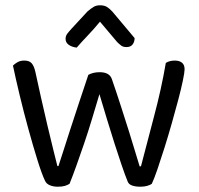

<svg xmlns="http://www.w3.org/2000/svg" viewBox="-20 -700 752 726"><path d="M243 -5Q235 0 225 3Q215 6 198 6Q182 6 168.5 0.5Q155 -5 150 -17Q138 -42 121.5 -95Q105 -148 87.5 -211.5Q70 -275 54.5 -339.5Q39 -404 29 -452Q36 -459 46.5 -465Q57 -471 72 -471Q91 -471 100 -460.5Q109 -450 114 -427Q123 -385 135 -331.5Q147 -278 159 -227Q171 -176 181.5 -134Q192 -92 197 -72H201Q207 -90 218.5 -126Q230 -162 245 -208.5Q260 -255 278 -309Q296 -363 314 -417Q332 -427 357 -427Q394 -427 403 -401Q421 -349 437.5 -297.5Q454 -246 468 -202Q482 -158 492 -123.5Q502 -89 508 -71H513Q536 -161 563 -262Q590 -363 607 -462Q621 -471 641 -471Q658 -471 668 -463Q678 -455 678 -438Q678 -427 671.5 -395.5Q665 -364 654 -322.5Q643 -281 629.5 -233.5Q616 -186 602 -141.5Q588 -97 575.5 -60.5Q563 -24 554 -5Q549 -1 537.5 2.5Q526 6 511 6Q492 6 479.5 1.5Q467 -3 463 -13Q452 -40 439.5 -77Q427 -114 413 -157.5Q399 -201 384.5 -249Q370 -297 356 -344Q342 -297 327.5 -249Q313 -201 298 -157Q283 -113 269 -74Q255 -35 243 -5ZM358 -618Q335 -590 312.5 -566.5Q290 -543 270 -520Q252 -522 240 -530.5Q228 -539 228 -553Q228 -564 234 -572Q240 -580 250 -591L311 -657Q324 -668 334 -674Q344 -680 358 -680Q374 -680 384 -674Q394 -668 405 -656L489 -556Q489 -542 481.5 -532Q474 -522 458 -522Q446 -522 438.5 -527.5Q431 -533 423 -541Z"/></svg>

Font: Baloo 2 Latin
Style: Regular
Weight: 400
Designer: Sarang Kulkarni and Ek Type
Foundry: Ek Type
Version: Version 1.001